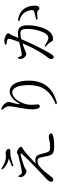

<svg xmlns="http://www.w3.org/2000/svg" viewBox="1038 -1888 924 3040"><g transform="rotate(-90 1500.0 -368.0)"><path d="M702.8 28.2Q648.9 28.2 618.7 18.6Q588.5 8.9 573.5 -14.8Q558.4 -38.5 549.5 -78.6Q544.7 -102.7 538.7 -132.5Q532.8 -162.3 526.4 -189.3Q521.6 -208.8 509.4 -222.6Q497.2 -236.4 471.7 -236.4Q448.5 -236.4 425.8 -227.8Q403.1 -219.3 380.7 -199.5Q347.3 -172 317 -137.2Q286.7 -102.5 261.1 -68.7Q235.4 -34.9 215.3 -10.3Q206.3 1.1 196.4 7.8Q186.5 14.5 173.4 14.5Q161 14.5 152.1 5.7Q143.1 -3.1 143.1 -17.3Q143.1 -34.8 149.9 -48Q156.7 -61.3 167.6 -73Q178.5 -84.7 191.8 -97.7Q212.8 -118.3 244.2 -147.7Q275.6 -177 308.7 -208.1Q341.7 -239.2 367.7 -264.1Q406.3 -301.3 447.7 -342.5Q489.2 -383.7 525.4 -421.3Q561.7 -458.8 582.8 -482.7Q592.9 -495.1 588.2 -500.9Q583.4 -506.7 568.5 -503.5Q546.4 -498.9 510.1 -488Q473.7 -477.1 435.4 -464.7Q397.1 -452.3 368 -439.6Q347.9 -430.1 336.7 -420.6Q325.6 -411.2 310.5 -411.2Q289.6 -411.2 270.5 -422.1Q251.4 -433.1 238.3 -449.1Q225.1 -465.2 219.7 -479.1Q215.1 -492 215.9 -506Q216.7 -520 219.3 -534.9L234.7 -538.9Q246.3 -513.8 260.6 -498.6Q274.8 -483.4 289.7 -483.4Q304.5 -483.4 339.8 -490.1Q375.1 -496.9 417.5 -506.3Q459.8 -515.7 498.1 -525.3Q536.4 -534.9 558.3 -540.6Q577.6 -545.6 586.7 -553.7Q595.8 -561.8 606.9 -561.8Q617.7 -561.8 632.9 -555.9Q648.2 -549.9 662.6 -540.1Q677 -530.2 686.7 -519.1Q696.3 -508 696.3 -496.7Q696.3 -487.4 686.8 -480.4Q677.2 -473.3 662.1 -465.1Q646.9 -456.9 628.9 -444Q613.5 -431.8 588.3 -410.3Q563.1 -388.7 534.3 -362.3Q505.4 -335.9 477.8 -310.3Q450.2 -284.8 430 -264.6Q444.8 -268.6 461.2 -269.5Q477.7 -270.4 489.9 -270.4Q516.4 -270.4 538.5 -257.7Q560.5 -245 569.9 -216.9Q578 -192.7 586.1 -163.7Q594.2 -134.7 601.3 -107.4Q611.3 -67.7 627.1 -52.2Q643 -36.7 678.9 -36.7Q722 -36.7 749 -39.8Q776.1 -42.9 792.6 -47Q809.2 -51.1 821.7 -54.2Q834.2 -57.3 847.6 -57.3Q876.8 -57.3 892.6 -47.1Q908.4 -37 908.4 -20.9Q908.4 -5.8 887.5 3.6Q866.5 13.1 834.1 18.4Q801.8 23.8 766.5 26Q731.2 28.2 702.8 28.2ZM385.2 -639.5Q415.4 -651.5 449.8 -665.8Q484.2 -680.2 506.6 -690.8Q489.8 -694.6 461 -704.4Q432.2 -714.3 399 -735.6Q365.9 -756.9 335.3 -795L349.5 -809Q398.7 -774.8 444.3 -756.2Q490 -737.7 538.6 -736.1Q559.8 -735.3 571.5 -737.9Q583.3 -740.4 595.7 -740.4Q610.8 -740.4 626.2 -734.1Q641.5 -727.8 652.2 -717Q662.9 -706.3 662.9 -691.5Q662.9 -681.8 655 -673.8Q647.2 -665.8 628.3 -665.8Q613.8 -665.8 600.1 -665.8Q586.3 -665.7 566 -664.2Q543.8 -662.6 511.2 -653.9Q478.6 -645.3 446.5 -635.1Q414.4 -624.9 393.6 -618.2Z M1371.8 51Q1462.9 14.8 1521.7 -31.5Q1580.4 -77.8 1613.4 -132.2Q1646.3 -186.5 1659.6 -248.3Q1672.9 -310.1 1672.9 -377Q1672.9 -458.8 1658.8 -516.7Q1644.8 -574.7 1618.9 -605.7Q1593.1 -636.7 1558.2 -636.7Q1535.1 -636.7 1507.8 -622.9Q1480.5 -609.2 1455.7 -584Q1430.9 -558.8 1413.1 -525.4Q1388.5 -478.6 1374.6 -432.8Q1360.6 -387 1360.6 -333.6Q1360.6 -303.5 1363.8 -279.9Q1367 -256.3 1367 -232.3Q1367 -217.5 1358.9 -208.6Q1350.8 -199.8 1339 -199.8Q1328.4 -199.8 1319.6 -205.1Q1310.8 -210.4 1303.7 -225.1Q1299.1 -235.8 1295.5 -252.6Q1291.9 -269.4 1290.3 -287.2Q1288.7 -304.9 1288.7 -317.6Q1288.7 -357.9 1295.9 -410.5Q1303.2 -463.1 1312.8 -515.6Q1322.4 -568.1 1329.7 -610.4Q1337 -652.6 1337 -672.5Q1337 -699.3 1331.8 -718.2Q1326.6 -737.2 1313.8 -755.3Q1301.1 -773.4 1280.1 -796.8L1293.4 -810.1Q1308.2 -805.8 1319.4 -801Q1330.6 -796.2 1341.5 -788.4Q1360.2 -775.8 1374.8 -758.5Q1389.5 -741.1 1398.3 -724.1Q1407 -707 1407 -695.7Q1407 -680.8 1403 -667.9Q1399 -655.1 1393.6 -637.3Q1386.2 -613.3 1381.2 -589.3Q1376.2 -565.4 1370.6 -536Q1368.3 -520.7 1373.1 -519.8Q1378 -518.9 1386.4 -533.8Q1409.7 -575.7 1439.4 -607.6Q1469 -639.6 1502.4 -658.1Q1535.8 -676.7 1568.2 -676.7Q1628.2 -676.7 1666.7 -637Q1705.3 -597.3 1724.3 -528.3Q1743.3 -459.4 1743.3 -369.8Q1743.3 -266.6 1709.1 -178.8Q1675 -91 1596.3 -26.3Q1517.6 38.4 1383.3 73.6Z M2115.7 20.7Q2105.5 20.7 2095.7 10.8Q2085.9 1 2085.9 -16.4Q2085.9 -29.2 2089.3 -39.3Q2092.7 -49.5 2102.4 -62.2Q2130.2 -98.1 2154.7 -134.2Q2179.2 -170.3 2204.5 -213.1Q2229.8 -255.8 2258.2 -309.3Q2277.8 -347.9 2298.7 -393.8Q2319.5 -439.7 2338.8 -486.9Q2358 -534.1 2373 -575.4Q2388.1 -616.7 2397 -646.6Q2406 -676.5 2406 -686.9Q2406 -695.6 2403.3 -702.4Q2400.6 -709.2 2390.2 -713.4Q2378.8 -719.3 2355.4 -722.7Q2332.1 -726.1 2314 -728V-749.5Q2326.3 -754.1 2342.6 -757.9Q2358.9 -761.7 2379.3 -761.7Q2394.2 -761.7 2413.7 -756.3Q2433.3 -750.9 2451.5 -741.5Q2469.7 -732.2 2481.8 -722Q2494 -711.9 2494 -702.4Q2494 -691.4 2488.5 -682.8Q2483.1 -674.3 2475.9 -665.5Q2468.8 -656.7 2463.2 -644.1Q2452.6 -618.9 2435.7 -577.8Q2418.8 -536.7 2397.3 -486.6Q2375.8 -436.4 2352.1 -383.8Q2328.4 -331.2 2304.9 -282.4Q2284.3 -240.9 2264.4 -201.9Q2244.6 -163 2226 -128Q2207.5 -93 2190.3 -63.4Q2173.1 -33.8 2157.1 -10.1Q2146 7.4 2136.6 14Q2127.3 20.7 2115.7 20.7ZM2403.8 9.9Q2379.2 9.9 2370.2 -0.6Q2361.2 -11.1 2351.4 -33.2Q2347.8 -41 2342.2 -48.8Q2336.6 -56.6 2322.9 -70.2Q2309.1 -83.8 2281.4 -107.7L2292.5 -123.6Q2332.7 -98.9 2364.5 -81.5Q2396.4 -64.1 2413.4 -64.1Q2436.8 -64.1 2455.3 -74.7Q2473.7 -85.2 2492.6 -116.2Q2505.7 -135.3 2517.9 -166.4Q2530.2 -197.6 2540.5 -236.1Q2550.7 -274.6 2556.8 -317.6Q2562.9 -360.6 2562.9 -403.5Q2562.9 -457.8 2547.4 -482.6Q2532 -507.4 2490.5 -507.4Q2466.3 -507.4 2431.9 -500.4Q2397.6 -493.4 2361.1 -482.5Q2324.6 -471.7 2293 -460.5Q2261.5 -449.4 2242.4 -441.9Q2209.5 -429.5 2194 -421.7Q2178.5 -414 2160.4 -414Q2147.8 -414 2132.2 -424.9Q2116.7 -435.9 2104.8 -452Q2092.8 -468.1 2088.8 -484Q2086.4 -495.6 2087 -511.8Q2087.5 -528 2091.4 -541.6L2111.1 -545.4Q2119.4 -524.9 2128 -505.3Q2136.7 -485.7 2157.8 -485.7Q2171.7 -485.7 2197.9 -490.9Q2224.1 -496.1 2256.5 -503.3Q2288.8 -510.5 2322.3 -518.2Q2355.7 -526 2384.7 -532Q2405.9 -537 2441.2 -542.2Q2476.5 -547.4 2502.3 -547.4Q2558 -547.4 2589.1 -511.8Q2620.2 -476.2 2620.2 -388.4Q2620.2 -328.1 2608.5 -264.6Q2596.8 -201 2575.7 -145.5Q2554.6 -89.9 2524.6 -52.6Q2502.8 -25.3 2472.3 -7.7Q2441.8 9.9 2403.8 9.9ZM2888.5 -206.4Q2874.3 -206.4 2867.7 -213.5Q2861.2 -220.5 2854.4 -228.9Q2847.7 -237.4 2832.9 -239.8Q2822.6 -241.7 2800.7 -241.2Q2778.7 -240.6 2755.3 -238.8Q2731.8 -237 2714.6 -234.8L2709.3 -258.5Q2727.5 -262.4 2752.4 -267.6Q2777.3 -272.9 2800.4 -278.5Q2823.6 -284.1 2836.7 -288.9Q2852.9 -294.5 2857.2 -303.4Q2861.4 -312.4 2859.9 -331.8Q2859.1 -351.6 2850.2 -382Q2841.3 -412.3 2819.2 -443.5Q2797.8 -473.1 2766.6 -493Q2735.3 -512.8 2685.9 -522.2L2697.6 -545.9Q2758.8 -537.4 2799 -516.9Q2839.3 -496.4 2869.2 -462.5Q2897.1 -433 2914 -385.4Q2931 -337.8 2931 -280.4Q2931 -249.7 2920.9 -228.2Q2910.7 -206.6 2888.5 -206.4Z"/></g></svg>

Font: Noto Serif KR ExtraLight
Style: Regular
Weight: 200
Designer: Ryoko NISHIZUKA 西塚涼子 (kana & ideographs); Frank Grießhammer (Latin, Greek & Cyrillic); Wenlong ZHANG 张文龙 (bopomofo); San
Foundry: Adobe
Version: Version 2.002-H1;hotconv 1.1.0;makeotfexe 2.6.0